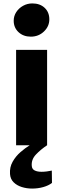

<svg xmlns="http://www.w3.org/2000/svg" viewBox="-20 -848 369 1121"><path d="M74 0V-557H255V0ZM160 -634Q116.5 -634 88.2 -660.2Q60 -686.5 60 -727Q60 -754.5 75 -777.5Q90 -800.5 114.8 -814.2Q139.5 -828 169 -828Q213.5 -828 240.8 -802.2Q268 -776.5 268 -735Q268 -694 236.5 -664Q205 -634 160 -634ZM167.5 253Q136 253 107.2 244Q78.5 235 59.5 216.2Q40.5 197.5 38.5 168Q35.5 128.5 53.8 96.2Q72 64 100 39.8Q128 15.5 153.5 0L183.5 -18L255 0Q218 24.5 190 54Q162 83.5 165.5 121Q167 139.5 182.5 147.2Q198 155 222.5 155Q237 155 252.8 153Q268.5 151 282.5 148L283.5 220Q263.5 235.5 232.8 244.2Q202 253 167.5 253Z"/></svg>

Font: Merriweather Sans ExtraBold
Style: Regular
Weight: 800
Designer: Eben Sorkin
Foundry: Eben Sorkin
Version: Version 2.001; ttfautohint (v1.8.3)